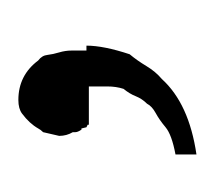

<svg xmlns="http://www.w3.org/2000/svg" viewBox="-32 -86 232 207"><g transform="rotate(-90 83.5 17.0)"><path d="M40 -34.7 44 -52Q46.7 -54.7 48 -57.3Q53.3 -66.7 64 -74.7Q69.3 -78.7 78.7 -78.7Q105.3 -78.7 121.3 -57.3Q126.7 -53.3 127.3 -47.3Q128 -41.3 130 -34.7Q132 -28 132 -21.3V-5.3H137.3Q137.3 13.3 128 41.3Q121.3 49.3 115.3 59.3Q109.3 69.3 101.3 76Q74.7 105.3 20 113.3V90.7Q41.3 86.7 49.3 80Q57.3 73.3 64.7 69.3Q72 65.3 74.7 60Q80 54.7 82.7 48Q85.3 41.3 90.7 34.7Q93.3 26.7 93.3 17.3V-2.7H52V-4L49.3 -5.3L48 -10.7H46.7Q44 -14.7 44 -17.3V-20Q40 -26.7 40 -34.7Z"/></g></svg>

Font: Peddana
Style: Regular
Weight: 400
Designer: Appaji Ambarisha Darbha
Foundry: Appaji Ambarisha Darbha
Version: Version 1.0.4; ttfautohint (v1.2.25-373a) -l 7 -r 28 -G 50 -